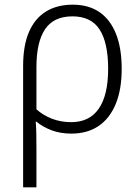

<svg xmlns="http://www.w3.org/2000/svg" viewBox="-20 -562 594 822"><path d="M501 -267Q501 -179 475.5 -117Q450 -55 402 -22.5Q354 10 285 10Q239 10 201.5 -4Q164 -18 136 -41H133Q135 -16 135.5 13.5Q136 43 136 80V240H79V-280Q79 -367 104 -425Q129 -483 176.5 -512.5Q224 -542 292 -542Q358 -542 404.5 -511Q451 -480 476 -418.5Q501 -357 501 -267ZM290 -492Q210 -492 173 -437Q136 -382 136 -275V-94Q165 -68 203 -53.5Q241 -39 285 -39Q363 -39 403 -97Q443 -155 443 -267Q443 -379 406.5 -435.5Q370 -492 290 -492Z"/></svg>

Font: Noto Sans Display Light
Style: Regular
Weight: 300
Designer: Monotype Design Team
Foundry: Monotype Imaging Inc.
Version: Version 2.003